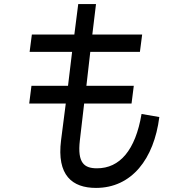

<svg xmlns="http://www.w3.org/2000/svg" viewBox="-20 -872 840 940"><path d="M635 -452H403L422 -618H665L676 -703H432L450 -852H363L344 -703H136L125 -618H333L313 -452H134L123 -365H302L279 -186C257 -13 334 48 450 48C625 48 734 -94 760 -299L673 -314C643 -136 566 -48 455 -48C393 -48 358 -73 371 -185L392 -365H624Z"/></svg>

Font: Smiley Sans Oblique
Style: Regular
Weight: 400
Italic angle: -8°
Designer: oooooohmygosh, Nagisa Chen, Janine Sui, Heda Shi, Jian Li
Foundry: atelierAnchor
Version: Version 2.0.1